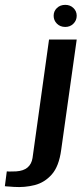

<svg xmlns="http://www.w3.org/2000/svg" viewBox="-134 -658 336 791"><path d="M-77 112Q-84 111 -97 110.5Q-110 110 -114 109L-106 48Q-98 49 -86 48.5Q-74 48 -67 48Q-37 46 -20.5 32Q-4 18 0 -7L68 -495H182L118 -40Q109 27 79.5 60.5Q50 94 9 104.5Q-32 115 -77 112ZM135 -547Q114 -547 100.5 -560.5Q87 -574 87 -593Q87 -612 100.5 -625Q114 -638 135 -638Q155 -638 168.5 -625Q182 -612 182 -593Q182 -574 168.5 -560.5Q155 -547 135 -547Z"/></svg>

Font: Alumni Sans Thin
Style: Bold Italic
Weight: 700
Italic angle: -8°
Version: Version 1.016